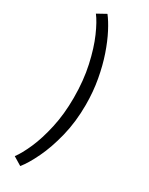

<svg xmlns="http://www.w3.org/2000/svg" viewBox="-232 -741 766 985"><g transform="rotate(30 151.0 -248.0)"><path d="M88.6 202.4Q117.6 167 148.7 102.1Q179.9 37.3 201.5 -49.6Q223.1 -136.5 223.1 -237.5Q223.1 -315.5 210.1 -386.4Q197.2 -457.3 176.6 -517.3Q155.9 -577.4 131.9 -623.4Q107.9 -669.4 85.8 -697.6L33.8 -668.9Q58.9 -636.6 86.3 -574.2Q113.7 -511.8 132.6 -426Q151.6 -340.2 151.6 -237.5Q151.6 -141.1 133.5 -59.7Q115.5 21.8 89.2 81.4Q62.9 140.9 38.9 172.3Z"/></g></svg>

Font: League Spartan Extralight
Style: Regular
Weight: 200
Foundry: The League of Moveable Type
Version: Version 2.300; ttfautohint (v1.8.3)